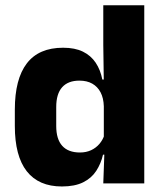

<svg xmlns="http://www.w3.org/2000/svg" viewBox="-20 -680 606 712"><path d="M209.5 11.5Q123.5 11.5 79.2 -45Q35 -101.5 35 -213V-273.5Q35 -387 79.5 -445Q124 -503 214 -503Q258 -503 287.5 -488.5Q317 -474 334.8 -447.5Q352.5 -421 359.5 -385H401L365 -286Q364 -316.5 353 -337.5Q342 -358.5 322.2 -369.8Q302.5 -381 274.5 -381Q232.5 -381 210.5 -356.5Q188.5 -332 188.5 -283V-212.5Q188.5 -164 210.8 -139.2Q233 -114.5 276.5 -114.5Q299.5 -114.5 317.8 -123Q336 -131.5 348.8 -146.5Q361.5 -161.5 367.5 -180.5L405 -106.5H362Q354.5 -73.5 337 -46.5Q319.5 -19.5 288.5 -4Q257.5 11.5 209.5 11.5ZM363 0 367.5 -124.5 365 -150.5V-349.5V-371L363 -513.5V-660.5H515V0Z"/></svg>

Font: Anek Gurmukhi
Style: Bold
Weight: 700
Designer: Sarang Kulkarni (Gurmukhi), Yesha Goshar (Latin)
Foundry: Ek Type
Version: Version 1.003